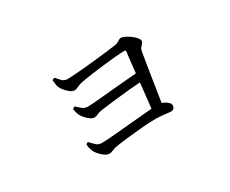

<svg xmlns="http://www.w3.org/2000/svg" viewBox="-80 -733 1160 969"><g transform="rotate(-30 500.0 -249.0)"><path d="M623 -71Q627 -95 631 -131.5Q635 -168 639.5 -209.5Q644 -251 648 -291.5Q652 -332 656 -364.5Q660 -397 662 -414Q663 -422 655 -422Q634 -422 600.5 -419Q567 -416 528.5 -411.5Q490 -407 454 -402Q418 -397 392 -392Q376 -389 362.5 -382Q349 -375 338 -375Q326 -375 312 -386Q298 -397 287 -411.5Q276 -426 273 -435Q270 -445 269 -456.5Q268 -468 267 -476L282 -481Q293 -467 305.5 -454.5Q318 -442 336 -442Q350 -442 379 -444Q408 -446 444.5 -449.5Q481 -453 517.5 -457Q554 -461 583 -464.5Q612 -468 625 -470Q639 -472 646 -476Q653 -480 659 -484Q665 -488 673 -488Q681 -488 695 -481Q709 -474 723 -464Q737 -454 746.5 -442.5Q756 -431 756 -423Q756 -415 750 -408.5Q744 -402 738 -395Q732 -388 730 -376Q726 -351 719.5 -311.5Q713 -272 706 -227.5Q699 -183 692.5 -141Q686 -99 681 -67ZM330 -10Q318 -10 303.5 -20.5Q289 -31 277.5 -44.5Q266 -58 262 -68Q259 -75 256 -86.5Q253 -98 253 -109L265 -116Q278 -103 291 -89.5Q304 -76 325 -76Q340 -76 367.5 -78Q395 -80 428.5 -83Q462 -86 498 -89.5Q534 -93 567.5 -95.5Q601 -98 627 -100.5Q653 -103 666 -103Q681 -103 695.5 -96.5Q710 -90 719.5 -81Q729 -72 729 -63Q729 -51 722.5 -45Q716 -39 705 -39Q698 -39 684 -41Q670 -43 653.5 -44.5Q637 -46 621 -46Q588 -46 544 -42.5Q500 -39 456 -34Q412 -29 381 -24Q368 -22 354 -16Q340 -10 330 -10ZM357 -206Q346 -206 333.5 -215Q321 -224 310.5 -236Q300 -248 295 -257Q291 -265 288 -276.5Q285 -288 284 -298L297 -305Q309 -293 323.5 -281.5Q338 -270 355 -270Q364 -270 390.5 -272Q417 -274 453 -277.5Q489 -281 528.5 -284.5Q568 -288 605 -291Q642 -294 669 -296L666 -247Q622 -244 573.5 -239.5Q525 -235 481 -229.5Q437 -224 405 -220Q388 -217 377.5 -211.5Q367 -206 357 -206Z"/></g></svg>

Font: Noto Serif KR
Style: Regular
Weight: 400
Designer: Ryoko NISHIZUKA  (kana & ideographs); Frank Grießhammer (Latin, Greek & Cyrillic); Wenlong ZHANG  (bopomofo); Sandoll Co
Foundry: Adobe
Version: Version 2.003-H1;hotconv 1.1.1;makeotfexe 2.6.0